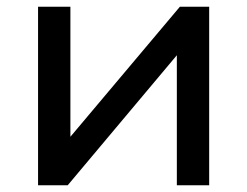

<svg xmlns="http://www.w3.org/2000/svg" viewBox="-20 -550 734 570"><path d="M93 0V-530H189V-144L514 -530H601V0H505V-386L181 0Z"/></svg>

Font: Montserrat Medium
Style: Regular
Weight: 500
Designer: Julieta Ulanovsky
Foundry: Julieta Ulanovsky
Version: Version 9.000; ttfautohint (v1.8.4.7-5d5b)